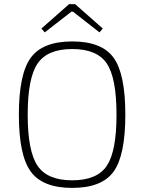

<svg xmlns="http://www.w3.org/2000/svg" viewBox="-20 -904 704 936"><path d="M481 -765 465 -746 336 -847H328L198 -746L182 -765L317 -884H346ZM130 -622.5Q188 -702 332 -702Q476 -702 533.5 -623Q591 -544 591 -345Q591 -146 533.5 -67Q476 12 332 12Q188 12 130 -67.5Q72 -147 72 -345Q72 -543 130 -622.5ZM500.5 -594.5Q453 -665 332 -665Q211 -665 163 -594Q115 -523 115 -345Q115 -167 163 -96Q211 -25 332 -25Q453 -25 500.5 -95.5Q548 -166 548 -345Q548 -524 500.5 -594.5Z"/></svg>

Font: Exo 2.0 Extra Light
Style: Regular
Weight: 250
Designer: Natanael Gama
Version: Version 1.001;PS 001.001;hotconv 1.0.70;makeotf.lib2.5.58329